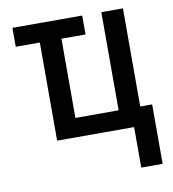

<svg xmlns="http://www.w3.org/2000/svg" viewBox="-79 -590 759 840"><g transform="rotate(-10 300.0 -170.0)"><path d="M481 180V0H139V-436H32V-520H342V-436H235V-84H427V-520H523V-84H576V180Z"/></g></svg>

Font: Iosevka Fixed Curly Md Ex
Style: Regular
Weight: 500
Width: 7
Monospace: yes
Designer: Belleve Invis
Foundry: Belleve Invis
Version: Version 30.1.2